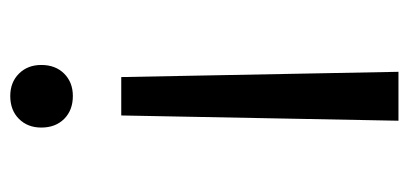

<svg xmlns="http://www.w3.org/2000/svg" viewBox="-226 -544 778 365"><g transform="rotate(90 162.5 -361.0)"><path d="M126 -203 116 -730H209L199 -203ZM162 8Q136 8 119.5 -8.5Q103 -25 103 -51Q103 -78 119.5 -94.5Q136 -111 162 -111Q189 -111 205.5 -94.5Q222 -78 222 -51Q222 -25 205.5 -8.5Q189 8 162 8Z"/></g></svg>

Font: M PLUS 2
Style: Regular
Weight: 400
Designer: Coji Morishita
Foundry: UNDERFOREST DESIGN
Version: Version 1.001